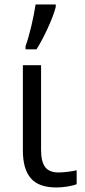

<svg xmlns="http://www.w3.org/2000/svg" viewBox="-20 -826 379 856"><path d="M163.1 -535.2V-157.2Q163.1 -106.4 180.9 -81.8Q198.7 -57.1 241.2 -57.1Q259.3 -57.1 283.9 -60.3Q308.6 -63.5 321.8 -66.9V-4.9Q306.6 1.5 281 5.6Q255.4 9.8 231 9.8Q152.8 9.8 117.4 -31.2Q82 -72.3 82 -154.8V-535.2ZM93.8 -620.1Q106.9 -655.3 119.9 -710.7Q132.8 -766.1 138.7 -806.2H228.5V-794.9Q219.7 -758.8 193.1 -700.9Q166.5 -643.1 142.6 -606H93.8Z"/></svg>

Font: Open Sans ACDW
Style: acdw
Weight: 400
Foundry: Ascender Corporation
Version: Version 1.10